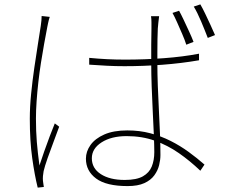

<svg xmlns="http://www.w3.org/2000/svg" viewBox="-20 -822 1040 876"><path d="M387 -558Q429 -554 468.5 -552Q508 -550 551 -550Q640 -550 727.5 -556.5Q815 -563 888 -577V-547Q807 -533 720.5 -526.5Q634 -520 548 -520Q506 -520 468.5 -522Q431 -524 387 -527ZM706 -748Q704 -732 702.5 -719Q701 -706 700 -692Q699 -672 698.5 -643.5Q698 -615 698 -585Q698 -555 698 -532Q698 -486 700 -431Q702 -376 705 -319Q708 -262 710 -209.5Q712 -157 712 -115Q712 -93 706 -68.5Q700 -44 684 -22Q668 0 638.5 13.5Q609 27 562 27Q465 27 418.5 -7.5Q372 -42 372 -98Q372 -131 393 -160.5Q414 -190 456 -208.5Q498 -227 561 -227Q617 -227 666 -214Q715 -201 758.5 -179Q802 -157 840.5 -129Q879 -101 913 -71L894 -43Q847 -88 796 -123.5Q745 -159 686.5 -180Q628 -201 558 -201Q488 -201 443.5 -172.5Q399 -144 399 -100Q399 -54 440 -27.5Q481 -1 549 -1Q603 -1 632 -17.5Q661 -34 672.5 -62.5Q684 -91 684 -128Q684 -156 682 -205Q680 -254 677 -312Q674 -370 672 -427.5Q670 -485 670 -530Q670 -576 670 -618.5Q670 -661 671 -691Q671 -705 671 -720.5Q671 -736 669 -748ZM207 -745Q205 -739 203 -732Q201 -725 199.5 -717Q198 -709 196 -700Q189 -664 181.5 -622.5Q174 -581 167 -536.5Q160 -492 155 -447.5Q150 -403 147 -360.5Q144 -318 144 -281Q144 -223 148 -174.5Q152 -126 160 -67Q169 -95 181.5 -130.5Q194 -166 207 -200.5Q220 -235 230 -259L250 -244Q240 -216 225 -176.5Q210 -137 197 -100Q184 -63 179 -41Q177 -31 176 -19Q175 -7 176 3Q177 10 178 18Q179 26 180 31L152 34Q138 -22 127 -100.5Q116 -179 116 -280Q116 -334 122 -394Q128 -454 136.5 -512.5Q145 -571 153 -621Q161 -671 166 -704Q168 -718 169 -729Q170 -740 170 -749ZM797 -773Q806 -757 818 -731.5Q830 -706 842.5 -679Q855 -652 863 -631L830 -618Q823 -640 811.5 -666.5Q800 -693 788.5 -719Q777 -745 767 -763ZM894 -802Q904 -785 916 -760Q928 -735 940 -709Q952 -683 961 -662L928 -649Q915 -683 897.5 -724.5Q880 -766 864 -792Z"/></svg>

Font: Noto Sans SC Thin Thin
Style: Regular
Weight: 250
Version: Version 2.004-H2;hotconv 1.0.118;makeotfexe 2.5.65603